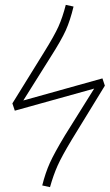

<svg xmlns="http://www.w3.org/2000/svg" viewBox="-20 -762 452 791"><path d="M251 -742 283 -735Q269 -677 251 -637Q233 -597 189 -528L76 -348L402 -439L412 -409L276 -187Q235 -119 217.5 -80Q200 -41 186 9L154 2Q167 -50 185.5 -91Q204 -132 248 -205L368 -397L41 -306L31 -336L161 -546Q204 -615 221 -653Q238 -691 251 -742Z"/></svg>

Font: Fira Sans UltraLight
Style: Italic
Weight: 200
Italic angle: -8°
Designer: Carrois Corporate & Edenspiekermann AG
Foundry: Carrois Corporate GbR & Edenspiekermann AG
Version: Version 4.203;PS 004.203;hotconv 1.0.88;makeotf.lib2.5.64775